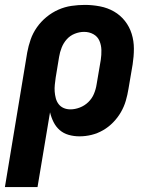

<svg xmlns="http://www.w3.org/2000/svg" viewBox="-27 -548 647 783"><path d="M-7 215 84 -334Q89 -361 98 -387Q107 -413 123.5 -436.5Q140 -460 162.5 -478.5Q185 -497 211 -508.5Q237 -520 264.5 -524Q292 -528 319 -528Q350 -528 381 -522Q412 -516 438 -501Q464 -486 482.5 -462.5Q501 -439 510 -410Q519 -381 519 -349.5Q519 -318 514 -286L497 -186Q493 -161 486 -137Q479 -113 466 -90.5Q453 -68 434.5 -49Q416 -30 393.5 -17Q371 -4 346.5 2Q322 8 297 8Q274 8 253 2Q232 -4 216.5 -17.5Q201 -31 191.5 -50Q182 -69 177 -90L126 215ZM260 -102Q279 -102 298.5 -109.5Q318 -117 333 -131.5Q348 -146 356 -165Q364 -184 367 -204L384 -304Q387 -324 386.5 -344Q386 -364 378.5 -381.5Q371 -399 354 -408.5Q337 -418 316 -418Q297 -418 278 -410.5Q259 -403 245.5 -388Q232 -373 224.5 -354Q217 -335 214 -316L200 -231Q198 -217 196.5 -202.5Q195 -188 196 -174.5Q197 -161 200.5 -147.5Q204 -134 212 -123.5Q220 -113 232.5 -107.5Q245 -102 260 -102Z"/></svg>

Font: Iosevka Etoile XBdObl
Style: Regular
Weight: 800
Italic angle: -9°
Designer: Belleve Invis
Foundry: Belleve Invis
Version: Version 15.5.2; ttfautohint (v1.8.4)